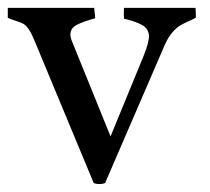

<svg xmlns="http://www.w3.org/2000/svg" viewBox="-31 -459 533 488"><path d="M221.7 8.8Q212.4 8.8 207 5.9L57.6 -353.5Q49.3 -374 42.5 -384Q35.6 -394 29.3 -397.9Q22.9 -401.9 11.2 -405.3Q-1 -409.2 -11.2 -413.6V-439H208.5Q208.5 -435.1 209.5 -427.2Q210.9 -419.4 210.9 -412.6Q179.2 -403.8 163.6 -395.5Q147.9 -387.2 147.9 -371.1Q147.9 -366.2 150.4 -357.9L250 -112.3L334 -316.9Q347.7 -350.6 347.7 -368.7Q346.2 -385.7 331.3 -394.8Q316.4 -403.8 284.2 -411.6Q283.7 -414.6 283.7 -422.9Q283.7 -428.7 283.9 -433.1Q284.2 -437.5 284.2 -439H465.8Q466.8 -430.7 466.8 -414.1Q457.5 -408.7 448.7 -405.3Q434.6 -398.9 425.5 -393.3Q416.5 -387.7 406.5 -376Q396.5 -364.3 387.7 -344.7L236.3 5.9Q230.5 8.8 221.7 8.8Z"/></svg>

Font: Radley
Style: Regular
Weight: 400
Designer: Vernon Adams
Foundry: Vernon Adams
Version: Version 1.003; ttfautohint (v1.6)